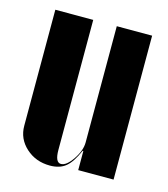

<svg xmlns="http://www.w3.org/2000/svg" viewBox="-83 -562 559 638"><g transform="rotate(15 196.5 -242.5)"><path d="M238.8 -65.9Q220.7 -23.9 200.2 -7.1Q179.7 9.8 146 9.8Q97.2 9.8 63.5 -20.8Q29.8 -51.3 29.8 -96.2V-495.1H160.2V-47.9Q160.2 -4.9 180.2 -4.9Q198.7 -4.9 220 -36.1Q241.2 -67.4 241.2 -95.2V-495.1H362.8V0H241.2V-65.9Z"/></g></svg>

Font: Moniqa Black Display
Style: Regular
Weight: 900
Designer: Rajesh Rajput
Foundry: Rajesh Rajput
Version: Version 1.000